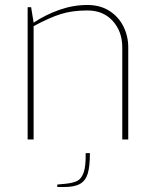

<svg xmlns="http://www.w3.org/2000/svg" viewBox="-20 -560 622 771"><path d="M91 -531H105L115 -469Q163 -501 218.5 -520.5Q274 -540 331 -540Q382 -540 419 -516.5Q456 -493 475.5 -454Q495 -415 495 -370V0H471V-370Q471 -433 433 -475.5Q395 -518 331 -518Q270 -518 224 -503.5Q178 -489 115 -455V0H91ZM210 181 242 178Q273 175 290 166.5Q307 158 316 132.5Q325 107 324 55H341Q341 108 332.5 136.5Q324 165 302 178Q280 191 237 191H210Z"/></svg>

Font: Exo Thin
Style: Regular
Weight: 250
Designer: Natanael Gama
Foundry: Natanael Gama
Version: Version 1.500; ttfautohint (v1.6)